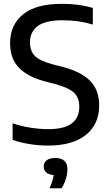

<svg xmlns="http://www.w3.org/2000/svg" viewBox="-20 -770 585 1028"><path d="M237.5 9.5Q190 9.5 140.5 1.8Q91 -6 47.5 -21V-110Q94 -94 144 -86.2Q194 -78.5 238 -78.5Q324.5 -78.5 364.5 -109.5Q404.5 -140.5 404.5 -199Q404.5 -249 374.2 -275.5Q344 -302 270 -321.5L225 -333Q129.5 -357.5 81.8 -407Q34 -456.5 34 -538.5Q34 -637 103.5 -693.2Q173 -749.5 311 -749.5Q404 -749.5 477 -727.5V-638.5Q402.5 -661.5 315.5 -661.5Q222.5 -661.5 181.5 -630.2Q140.5 -599 140.5 -544Q140.5 -496 167.8 -469.5Q195 -443 264 -425L309 -413.5Q413 -387.5 462 -337.8Q511 -288 511 -206Q511 -104 439.2 -47.2Q367.5 9.5 237.5 9.5ZM245 238Q255 216 260.2 199.2Q265.5 182.5 267.5 167Q240 165 227 152.8Q214 140.5 214 121.5Q214 101 229.5 88.5Q245 76 276.5 76Q341 76 341 137Q341 160 332.8 187.5Q324.5 215 309.5 238Z"/></svg>

Font: Encode Sans Md
Style: Regular
Weight: 500
Designer: Multiple Designers
Foundry: Impallari Type
Version: Version 3.002; ttfautohint (v1.8.3) -l 8 -r 50 -G 200 -x 14 